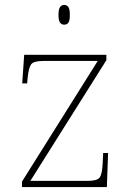

<svg xmlns="http://www.w3.org/2000/svg" viewBox="-20 -758 529 778"><path d="M69 0V-22L376 -511H155Q116 -511 106 -497Q96 -483 92 -442L90 -420H70L78 -536H411V-514L103 -25H335Q374 -25 384 -39Q394 -53 396 -95L398 -138H418L413 0ZM240 -658Q230 -658 223.5 -666Q217 -674 217 -698Q217 -721 223.5 -729.5Q230 -738 240 -738Q251 -738 257 -729.5Q263 -721 263 -698Q263 -674 257 -666Q251 -658 240 -658Z"/></svg>

Font: Noto Serif Ethiopic Thin
Style: Regular
Weight: 250
Version: Version 2.102